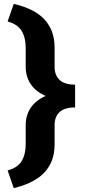

<svg xmlns="http://www.w3.org/2000/svg" viewBox="-20 -800 440 996"><path d="M19.5 -688.5 51.3 -779.8Q110.4 -766.1 152.6 -743.2Q194.8 -720.2 218.5 -690.2Q242.2 -660.2 252.7 -626.7Q263.2 -593.3 263.2 -552.7V-453.6Q263.2 -409.7 289.1 -385.3Q314.9 -360.8 369.6 -360.8V-242.7Q315.4 -242.7 289.3 -218.8Q263.2 -194.8 263.2 -150.9V-51.8Q263.2 -20 256.8 7.6Q250.5 35.2 235.1 61.5Q219.7 87.9 195.8 108.9Q171.9 129.9 135.3 147.2Q98.6 164.6 51.3 175.8L19.5 84Q71.3 70.3 92.3 35.6Q113.3 1 113.3 -51.8V-150.9Q113.3 -201.2 138.9 -240.2Q164.6 -279.3 216.8 -302.2Q164.6 -325.2 138.9 -364.3Q113.3 -403.3 113.3 -453.6V-552.7Q113.3 -605 92 -639.9Q70.8 -674.8 19.5 -688.5Z"/></svg>

Font: Bert Sans Black
Style: Regular
Weight: 900
Designer: Christian Robertson, Adam Twardoch, & Cristiano Sobral
Foundry: Google
Version: Version 12.135;January 10, 2020;FontCreator 12.0.0.2547 64-b